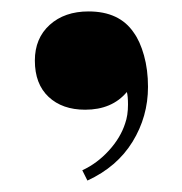

<svg xmlns="http://www.w3.org/2000/svg" viewBox="-20 -178 318 336"><path d="M214 -121Q225 -106 232 -81Q239 -56 239 -26Q239 26 212 70Q185 114 133 138L124 120Q150 108 170.5 85.5Q191 63 199 38Q204 24 204 5Q204 -10 202 -17Q176 14 129 14Q89 14 65 -8.5Q41 -31 41 -72Q41 -111 67 -134.5Q93 -158 135 -158Q189 -158 214 -121Z"/></svg>

Font: Playfair Display SC Black
Style: Regular
Weight: 900
Designer: Claus Eggers Sørensen
Foundry: Claus Eggers Sørensen
Version: Version 1.200; ttfautohint (v1.6)